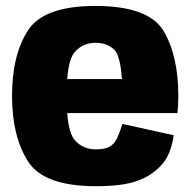

<svg xmlns="http://www.w3.org/2000/svg" viewBox="-20 -621 649 646"><path d="M303 5.5V-118.5Q257.5 -118.5 231 -150.5Q204 -181.5 204 -297.5Q204 -413 230.5 -444.5Q257.5 -477 301 -477Q346 -477 369.5 -448Q385 -424 390.5 -355H188V-240.5H577Q580 -266.5 580 -298Q580 -433.5 530 -517.5Q479 -601 300.5 -601Q127 -601 74 -518.5Q20.5 -436 20.5 -298Q20.5 -162.5 74 -78.5Q126.5 5.5 303 5.5ZM303 -118.5V5.5Q393.5 5.5 442 -12.5Q490 -29.5 522.5 -65Q555 -99.5 564.5 -166L392 -204Q383 -175.5 373.5 -155Q363.5 -135 347 -126.5Q330.5 -118.5 303 -118.5Z"/></svg>

Font: Anybody SemiCondensed ExtraBold
Style: Regular
Weight: 800
Width: 4
Version: Version 1.113;gftools[0.9.25]